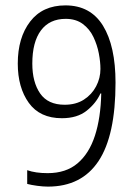

<svg xmlns="http://www.w3.org/2000/svg" viewBox="-20 -681 501 713"><path d="M409 -374Q409 -178 346 -83Q283 12 158 12Q140 12 118 9Q96 6 81 2V-49Q112 -38 157 -38Q225 -38 268 -74.5Q311 -111 332.5 -177Q354 -243 356 -334H353Q337 -298 302 -270Q267 -242 210 -242Q128 -242 87 -299Q46 -356 46 -445Q46 -541 92 -601Q138 -661 223 -661Q316 -661 362.5 -585.5Q409 -510 409 -374ZM224 -611Q164 -611 132 -568Q100 -525 100 -445Q100 -376 129 -334Q158 -292 220 -292Q262 -292 291.5 -311Q321 -330 337 -360.5Q353 -391 353 -425Q353 -451 347 -482.5Q341 -514 327 -543.5Q313 -573 287.5 -592Q262 -611 224 -611Z"/></svg>

Font: Noto Sans Telugu Condensed Light
Style: Regular
Weight: 300
Width: 3
Designer: Jelle Bosma - Monotype Design Team
Foundry: Monotype Imaging Inc.
Version: Version 2.005; ttfautohint (v1.8.4.7-5d5b)